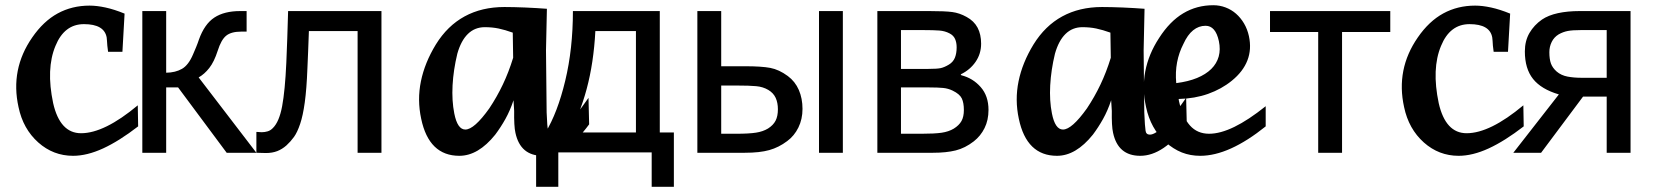

<svg xmlns="http://www.w3.org/2000/svg" viewBox="-20 -588 6362 739"><path d="M511.7 -101.6Q439 -45.4 377 -16.8Q314.9 11.7 261.2 11.7Q185.1 11.7 127.4 -39.6Q68.8 -91.8 51.3 -175.8Q19 -321.3 104 -443.8Q147 -506.3 202.1 -536.4Q257.3 -566.4 324.7 -566.4Q352.5 -566.4 386.2 -559.1Q419.9 -551.8 459.5 -535.6L451.2 -388.7H396L393.1 -412.1Q392.1 -422.9 391.8 -430.7Q391.6 -438.5 390.6 -443.8Q381.3 -495.1 303.2 -495.1Q227.5 -495.1 193.4 -411.1Q156.7 -323.2 184.6 -190.9Q210.9 -75.2 292 -75.2Q381.8 -75.2 510.3 -182.6Z M966.8 0H852.5L665.5 -251.5H619.6V0H527.8V-545.4H619.6V-308.1Q655.3 -308.6 680.4 -323Q705.6 -337.4 723.1 -378.9Q728.5 -391.1 735.1 -407.2Q741.7 -423.3 745.6 -435.5Q767.1 -495.6 805.2 -520.5Q843.3 -545.4 904.3 -545.4H929.2V-466.3H908.2Q869.6 -466.3 850.3 -450.4Q831.1 -434.6 817.9 -392.6Q804.2 -350.1 785.6 -326.4Q767.1 -302.7 744.6 -290Z M1448.2 0H1356.4V-468.3H1168.9Q1167.5 -427.7 1166 -390.4Q1164.6 -353 1163.1 -322.8Q1160.2 -246.1 1153.1 -194.3Q1146 -142.6 1135.3 -111.3Q1124.5 -79.1 1111.6 -61Q1098.6 -43 1082.5 -28.3Q1065.9 -13.7 1046.9 -6.3Q1027.8 1 1003.9 1Q996.1 1 983.9 0.5Q971.7 0 966.8 0V-80.1H971.7Q975.1 -80.1 978.8 -79.6Q982.4 -79.1 987.3 -79.1Q999 -79.1 1010.3 -82.5Q1021.5 -85.9 1030.3 -95.2Q1054.7 -119.1 1065.9 -179Q1077.1 -238.8 1082 -346.2Q1084 -386.2 1085.7 -440.9Q1087.4 -495.6 1088.9 -545.4H1448.2Z M1956.5 -202.1Q1943.4 -162.6 1925.3 -130.1Q1907.2 -97.7 1886.2 -69.8Q1820.8 11.7 1748 11.7Q1630.9 11.7 1601.1 -130.9Q1585.4 -203.6 1600.1 -275.1Q1614.7 -346.7 1657.7 -417Q1702.1 -488.8 1768.3 -524.9Q1834.5 -561 1921.4 -561Q1938.5 -561 1959.2 -560.5Q1980 -560.1 2001.7 -559.1Q2023.4 -558.1 2044.9 -556.9Q2066.4 -555.7 2085 -554.2L2081.5 -394V-395L2084 -155.3Q2085 -127.4 2086.4 -109.6Q2087.9 -91.8 2088.9 -85Q2090.8 -69.8 2105.5 -69.8Q2147 -69.8 2245.1 -211.4L2247.6 -109.4Q2158.7 11.7 2068.4 11.7Q1982.9 11.7 1963.9 -76.7Q1960.9 -89.4 1959.7 -111.3Q1958.5 -133.3 1959 -161.1ZM1953.6 -462.4Q1923.8 -473.1 1898.9 -478.3Q1874 -483.4 1846.2 -483.4Q1807.6 -483.4 1781 -457.5Q1754.4 -431.6 1740.2 -381.3Q1725.1 -318.8 1721.9 -259.5Q1718.8 -200.2 1728.5 -151.4Q1740.7 -89.4 1771 -89.4Q1805.2 -89.4 1863.3 -170.9Q1892.6 -214.8 1915.3 -262.5Q1938 -310.1 1955.1 -365.7Z M2573.7 130.9H2488.3V-1.5H2128.9V130.9H2043.5V-78.1H2079.6Q2126 -154.3 2155.5 -277.1Q2185.1 -399.9 2185.1 -545.4H2519.5V-78.1H2573.7ZM2427.7 -78.1V-468.3H2271.5Q2265.1 -346.2 2238 -245.4Q2210.9 -144.5 2169.9 -78.1Z M3068.8 -168.9Q3068.8 -129.4 3053 -97.2Q3037.1 -64.9 3009.8 -44.9Q2977.5 -20.5 2940.9 -10.3Q2904.3 0 2846.7 0H2664.1V-545.4H2755.9V-333H2849.1Q2910.6 -333 2944.6 -326.7Q2978.5 -320.3 3012.2 -295.4Q3040.5 -274.4 3054.7 -241.7Q3068.8 -209 3068.8 -168.9ZM2974.1 -167.5Q2974.1 -192.4 2965.6 -211.2Q2957 -230 2937.5 -241.7Q2917 -253.9 2890.9 -256.3Q2864.7 -258.8 2815.9 -258.8H2755.9V-73.2H2814Q2862.8 -73.2 2889.6 -77.4Q2916.5 -81.5 2936 -93.3Q2956.1 -106 2965.1 -123.3Q2974.1 -140.6 2974.1 -167.5ZM3224.1 0H3132.3V-545.4H3224.1Z M3784.7 -165Q3784.7 -125.5 3769.5 -95Q3754.4 -64.5 3728 -43.9Q3694.8 -18.1 3658.4 -9Q3622.1 0 3571.3 0H3356.9V-545.4H3557.1Q3617.2 -545.4 3645 -541.7Q3672.9 -538.1 3700.2 -522.9Q3729 -507.3 3742.7 -481.4Q3756.3 -455.6 3756.3 -419.9Q3756.3 -380.9 3734.9 -349.9Q3713.4 -318.8 3677.7 -301.8L3680.2 -298.3Q3724.6 -287.1 3754.6 -252.9Q3784.7 -218.8 3784.7 -165ZM3662.1 -405.8Q3662.1 -424.3 3656 -438Q3649.9 -451.7 3634.8 -459.5Q3617.2 -468.8 3595.5 -470.5Q3573.7 -472.2 3535.2 -472.2H3447.8V-322.8H3553.2Q3586.9 -322.8 3601.1 -325.9Q3615.2 -329.1 3632.3 -339.4Q3648.4 -349.1 3655.3 -365.7Q3662.1 -382.3 3662.1 -405.8ZM3689.9 -164.6Q3689.9 -192.4 3681.9 -209.2Q3673.8 -226.1 3646.5 -239.3Q3629.4 -247.6 3609.9 -249.5Q3590.3 -251.5 3555.7 -251.5H3447.8V-73.2H3527.3Q3576.7 -73.2 3604 -77.1Q3631.3 -81.1 3650.9 -92.8Q3671.4 -105.5 3680.7 -122.1Q3689.9 -138.7 3689.9 -164.6Z M4256.8 -202.1Q4243.7 -162.6 4225.6 -130.1Q4207.5 -97.7 4186.5 -69.8Q4121.1 11.7 4048.3 11.7Q3931.2 11.7 3901.4 -130.9Q3885.7 -203.6 3900.4 -275.1Q3915 -346.7 3958 -417Q4002.4 -488.8 4068.6 -524.9Q4134.8 -561 4221.7 -561Q4238.8 -561 4259.5 -560.5Q4280.3 -560.1 4302 -559.1Q4323.7 -558.1 4345.2 -556.9Q4366.7 -555.7 4385.3 -554.2L4381.8 -394V-395L4384.3 -155.3Q4385.3 -127.4 4386.7 -109.6Q4388.2 -91.8 4389.2 -85Q4391.1 -69.8 4405.8 -69.8Q4447.3 -69.8 4545.4 -211.4L4547.9 -109.4Q4459 11.7 4368.7 11.7Q4283.2 11.7 4264.2 -76.7Q4261.2 -89.4 4260 -111.3Q4258.8 -133.3 4259.3 -161.1ZM4253.9 -462.4Q4224.1 -473.1 4199.2 -478.3Q4174.3 -483.4 4146.5 -483.4Q4107.9 -483.4 4081.3 -457.5Q4054.7 -431.6 4040.5 -381.3Q4025.4 -318.8 4022.2 -259.5Q4019 -200.2 4028.8 -151.4Q4041 -89.4 4071.3 -89.4Q4105.5 -89.4 4163.6 -170.9Q4192.9 -214.8 4215.6 -262.5Q4238.3 -310.1 4255.4 -365.7Z M4851.6 -101.6Q4781.7 -45.4 4718.5 -16.8Q4655.3 11.7 4599.6 11.7Q4561.5 11.7 4528.8 -1.2Q4496.1 -14.2 4465.3 -41.5Q4408.7 -93.3 4391.1 -175.8Q4359.9 -317.4 4441.4 -441.9Q4482.4 -505.9 4534.4 -536.9Q4586.4 -567.9 4649.9 -567.9Q4674.8 -567.9 4697.3 -559.3Q4719.7 -550.8 4737.5 -535.2Q4755.4 -519.5 4768.3 -497.6Q4781.2 -475.6 4787.1 -448.7Q4797.9 -398.4 4781.2 -355.5Q4764.6 -312.5 4721.2 -277.3Q4681.6 -245.1 4630.1 -226.8Q4578.6 -208.5 4516.6 -207L4517.6 -199.7Q4531.7 -136.7 4560.1 -105Q4588.4 -73.2 4633.8 -73.2Q4676.8 -73.2 4731 -99.6Q4785.2 -126 4851.6 -179.2ZM4534.7 -418.5Q4517.6 -385.3 4510.5 -347.9Q4503.4 -310.5 4507.3 -268.1Q4553.2 -273.9 4587.2 -287.8Q4621.1 -301.8 4642.1 -322.5Q4663.1 -343.3 4670.7 -370.4Q4678.2 -397.5 4671.4 -429.7Q4658.7 -488.8 4620.1 -488.8Q4593.8 -488.8 4572.3 -471.4Q4550.8 -454.1 4534.7 -418.5Z M5331.1 -464.8H5145.5V0H5053.7V-464.8H4868.2V-545.4H5331.1Z M5844.7 -101.6Q5772 -45.4 5710 -16.8Q5647.9 11.7 5594.2 11.7Q5518.1 11.7 5460.4 -39.6Q5401.9 -91.8 5384.3 -175.8Q5352.1 -321.3 5437 -443.8Q5480 -506.3 5535.2 -536.4Q5590.3 -566.4 5657.7 -566.4Q5685.5 -566.4 5719.2 -559.1Q5752.9 -551.8 5792.5 -535.6L5784.2 -388.7H5729L5726.1 -412.1Q5725.1 -422.9 5724.9 -430.7Q5724.6 -438.5 5723.6 -443.8Q5714.4 -495.1 5636.2 -495.1Q5560.5 -495.1 5526.4 -411.1Q5489.7 -323.2 5517.6 -190.9Q5543.9 -75.2 5625 -75.2Q5714.8 -75.2 5843.3 -182.6Z M6255.9 0H6164.1V-216.3H6073.2L5911.6 0H5804.7L5980 -224.6Q5912.1 -244.6 5880.6 -284.2Q5849.1 -323.7 5849.1 -390.1Q5849.1 -430.7 5866.9 -461.2Q5884.8 -491.7 5915 -512.7Q5939.5 -529.3 5976.6 -537.4Q6013.7 -545.4 6059.6 -545.4H6255.9ZM6164.1 -288.6V-472.2H6064.5Q6032.7 -472.2 6014.4 -468.8Q5996.1 -465.3 5979 -455.6Q5961.4 -444.8 5952.4 -426.5Q5943.4 -408.2 5943.4 -387.2Q5943.4 -360.4 5949.5 -343.5Q5955.6 -326.7 5971.7 -312.5Q5988.8 -297.9 6013.4 -293.2Q6038.1 -288.6 6067.4 -288.6Z"/></svg>

Font: IranNastaliq
Style: Regular
Weight: 400
Designer: Hossein Zahedi
Version: Version 1.5